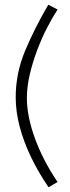

<svg xmlns="http://www.w3.org/2000/svg" viewBox="-20 -754 296 807"><path d="M46 -345Q46 -447 86.5 -543Q127 -639 183 -734L222 -714Q201 -682 178 -637.5Q155 -593 136 -542.5Q117 -492 105 -440.5Q93 -389 93 -342Q93 -265 127 -172Q161 -79 222 11L184 33Q141 -30 110.5 -93.5Q80 -157 63 -220.5Q46 -284 46 -345Z"/></svg>

Font: Raleway Thin Light
Style: Regular
Weight: 300
Version: Version 4.026